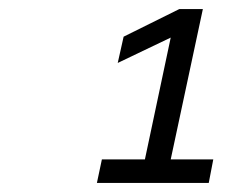

<svg xmlns="http://www.w3.org/2000/svg" viewBox="-20 -701 539 424"><path d="M194 -297H441L451 -349H357L428 -681H376L253 -620L240 -562L357 -618L300 -349H205Z"/></svg>

Font: LT Wave Text Light Italic
Style: Regular
Weight: 300
Designer: Daniel Lyons
Version: Version 2.5 (Glyphs App)